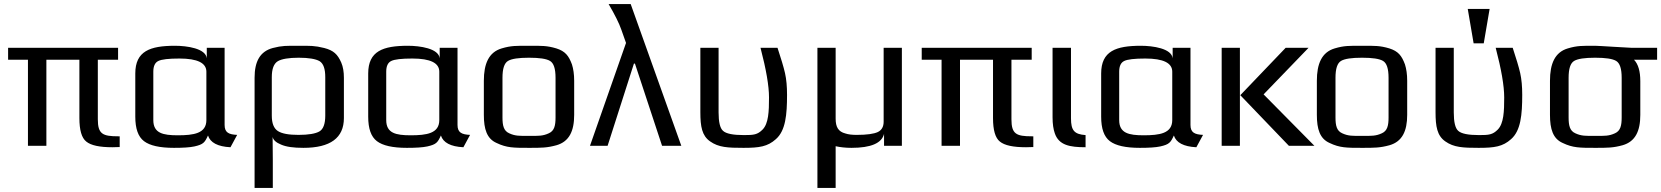

<svg xmlns="http://www.w3.org/2000/svg" viewBox="-20 -720 8202 948"><path d="M463 -131V-425H563V-484H20V-425H118V0H209V-425H372V-137C372 -78 383 -39 406 -21C429 -2 472 7 535 7C542 7 564 6 571 6V-47H564C487 -47 463 -58 463 -131Z M1089 -103V-484H1001V-432C996 -481 903 -494 844 -494C721 -494 648 -468 648 -357V-144C648 -85 662 -45 691 -23C720 -1 769 10 839 10C883 10 917 8 940 3C984 -7 991 -16 1007 -51C1018 -16 1055 4 1118 7L1151 -54C1110 -56 1089 -65 1089 -103ZM858 -52C785 -52 737 -62 737 -127V-366C737 -393 745 -411 762 -419C778 -427 813 -431 866 -431C955 -431 999 -409 999 -366V-127C999 -61 936 -52 858 -52Z M1326 -44C1329 -29 1343 -16 1368 -6C1393 5 1429 10 1478 10C1611 10 1678 -39 1678 -137V-336C1678 -365 1674 -390 1665 -411C1647 -452 1627 -471 1581 -483C1533 -495 1512 -494 1453 -494C1394 -494 1373 -495 1327 -483C1264 -466 1237 -417 1237 -336V208H1327V71C1327 50 1326 -23 1326 -44ZM1586 -149C1586 -108 1576 -82 1557 -71C1538 -60 1503 -54 1454 -54C1406 -54 1372 -60 1352 -73C1332 -86 1322 -111 1322 -149V-339C1322 -380 1332 -406 1352 -418C1371 -429 1406 -435 1455 -435C1504 -435 1539 -429 1558 -418C1577 -406 1586 -380 1586 -339Z M2239 -103V-484H2151V-432C2146 -481 2053 -494 1994 -494C1871 -494 1798 -468 1798 -357V-144C1798 -85 1812 -45 1841 -23C1870 -1 1919 10 1989 10C2033 10 2067 8 2090 3C2134 -7 2141 -16 2157 -51C2168 -16 2205 4 2268 7L2301 -54C2260 -56 2239 -65 2239 -103ZM2008 -52C1935 -52 1887 -62 1887 -127V-366C1887 -393 1895 -411 1912 -419C1928 -427 1963 -431 2016 -431C2105 -431 2149 -409 2149 -366V-127C2149 -61 2086 -52 2008 -52Z M2815 -321C2815 -353 2811 -380 2804 -402C2788 -445 2771 -467 2727 -481C2680 -495 2655 -494 2592 -494C2529 -494 2504 -495 2457 -481C2393 -462 2369 -405 2369 -321V-153C2369 -82 2384 -35 2432 -14C2482 10 2516 10 2592 10C2653 10 2681 10 2728 -3C2790 -21 2815 -72 2815 -153ZM2723 -140C2723 -100 2717 -74 2690 -62C2660 -48 2639 -49 2592 -49C2545 -49 2524 -48 2494 -62C2467 -74 2461 -100 2461 -140V-336C2461 -381 2470 -408 2488 -419C2506 -430 2541 -435 2592 -435C2643 -435 2678 -430 2696 -419C2714 -408 2723 -381 2723 -336Z M3094 -700H2985C3016 -647 3037 -605 3048 -573L3071 -508L2893 0H2980L3110 -406H3115L3249 0H3344Z M3651 10C3729 10 3770 4 3811 -33C3859 -75 3866 -154 3866 -252C3866 -292 3863 -328 3856 -359C3849 -390 3836 -432 3819 -484H3735C3763 -377 3777 -296 3777 -239C3777 -171 3775 -110 3745 -80C3720 -55 3702 -53 3653 -53C3599 -53 3565 -60 3550 -74C3535 -87 3528 -118 3528 -165V-484H3438V-166C3438 -95 3446 -50 3486 -22C3528 8 3574 10 3651 10Z M4433 0V-484H4343V-119C4343 -94 4333 -77 4314 -68C4295 -59 4260 -54 4210 -54C4187 -54 4169 -56 4154 -61C4119 -70 4106 -93 4106 -134V-484H4016V208H4106V2C4129 7 4155 10 4184 10C4280 10 4334 -13 4345 -59V0Z M4974 -131V-425H5074V-484H4531V-425H4629V0H4720V-425H4883V-137C4883 -78 4894 -39 4917 -21C4940 -2 4983 7 5046 7C5053 7 5075 6 5082 6V-47H5075C4998 -47 4974 -58 4974 -131Z M5268 -136V-484H5177V-141C5177 -108 5181 -82 5188 -62C5208 -3 5262 7 5340 7V-53C5284 -57 5268 -76 5268 -136Z M5858 -103V-484H5770V-432C5765 -481 5672 -494 5613 -494C5490 -494 5417 -468 5417 -357V-144C5417 -85 5431 -45 5460 -23C5489 -1 5538 10 5608 10C5652 10 5686 8 5709 3C5753 -7 5760 -16 5776 -51C5787 -16 5824 4 5887 7L5920 -54C5879 -56 5858 -65 5858 -103ZM5627 -52C5554 -52 5506 -62 5506 -127V-366C5506 -393 5514 -411 5531 -419C5547 -427 5582 -431 5635 -431C5724 -431 5768 -409 5768 -366V-127C5768 -61 5705 -52 5627 -52Z M6470 0 6219 -254 6441 -484H6328L6104 -250L6344 0ZM6102 0V-484H6012V0Z M6928 -321C6928 -353 6924 -380 6917 -402C6901 -445 6884 -467 6840 -481C6793 -495 6768 -494 6705 -494C6642 -494 6617 -495 6570 -481C6506 -462 6482 -405 6482 -321V-153C6482 -82 6497 -35 6545 -14C6595 10 6629 10 6705 10C6766 10 6794 10 6841 -3C6903 -21 6928 -72 6928 -153ZM6836 -140C6836 -100 6830 -74 6803 -62C6773 -48 6752 -49 6705 -49C6658 -49 6637 -48 6607 -62C6580 -74 6574 -100 6574 -140V-336C6574 -381 6583 -408 6601 -419C6619 -430 6654 -435 6705 -435C6756 -435 6791 -430 6809 -419C6827 -408 6836 -381 6836 -336Z M7281 10C7359 10 7400 4 7441 -33C7489 -75 7496 -154 7496 -252C7496 -292 7493 -328 7486 -359C7479 -390 7466 -432 7449 -484H7365C7393 -377 7407 -296 7407 -239C7407 -171 7405 -110 7375 -80C7350 -55 7332 -53 7283 -53C7229 -53 7195 -60 7180 -74C7165 -87 7158 -118 7158 -165V-484H7068V-166C7068 -95 7076 -50 7116 -22C7158 8 7204 10 7281 10ZM7306 -506 7335 -676H7227L7256 -506Z M7856 -494C7793 -494 7768 -495 7721 -481C7657 -462 7633 -405 7633 -321V-153C7633 -82 7648 -35 7696 -14C7746 10 7780 10 7856 10C7917 10 7945 10 7992 -3C8054 -21 8079 -72 8079 -153V-319C8079 -368 8069 -403 8048 -425H8162V-484H8035C8018 -484 7874 -494 7856 -494ZM7987 -140C7987 -100 7981 -74 7954 -62C7924 -48 7903 -49 7856 -49C7809 -49 7788 -48 7758 -62C7731 -74 7725 -100 7725 -140V-336C7725 -381 7734 -408 7752 -419C7770 -430 7805 -435 7856 -435C7907 -435 7942 -430 7960 -419C7978 -408 7987 -381 7987 -336Z"/></svg>

Font: Gamestation Text
Style: Bold
Weight: 400
Designer: Jonas Hecksher
Foundry: Jonas Hecksher, Playtypeª, e-types AS
Version: Version 1.003